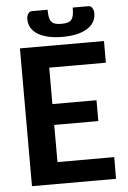

<svg xmlns="http://www.w3.org/2000/svg" viewBox="-56 -858 601 900"><g transform="rotate(-5 244.0 -408.5)"><path d="M57.6 0ZM453.1 -648.4V-546.4H186.5V-375H394V-276.9H186.5V-102.1H453.6L453.1 0H57.6V-648.4ZM261.7 -746.1Q279.3 -746.1 290.5 -749.3Q301.8 -752.4 308.6 -760.5Q315.4 -768.6 318.1 -782.2Q320.8 -795.9 320.8 -817.4H394Q406.7 -817.4 413.1 -806.4Q419.4 -795.4 419.4 -782.7Q419.4 -758.3 408.2 -740Q397 -721.7 376.2 -709.5Q355.5 -697.3 326.4 -690.9Q297.4 -684.6 261.7 -684.6Q226.1 -684.6 197 -690.9Q168 -697.3 147.2 -709.5Q126.5 -721.7 115.2 -740Q104 -758.3 104 -782.7Q104 -795.4 110.4 -806.4Q116.7 -817.4 129.4 -817.4H202.6Q202.6 -795.9 205.3 -782.2Q208 -768.6 214.8 -760.5Q221.7 -752.4 232.9 -749.3Q244.1 -746.1 261.7 -746.1Z"/></g></svg>

Font: Carlito
Style: Bold
Weight: 700
Designer: Lukasz Dziedzic
Foundry: tyPoland Lukasz Dziedzic
Version: Version 1.104